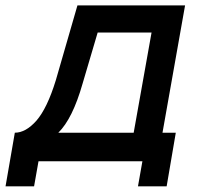

<svg xmlns="http://www.w3.org/2000/svg" viewBox="-43 -582 728 693"><path d="M543.5 -103H591.5L558.5 90.5H455L471 0H96L80 90.5H-23L10.5 -103Q50 -103 88.5 -146.5Q127.5 -191.5 158.5 -292.5L236.5 -562.5H625ZM504 -464.5H309.5L255 -280Q219 -153.5 167.5 -103H439.5Z"/></svg>

Font: Russisch Sans SemiBold
Style: Italic
Weight: 600
Width: 4
Italic angle: -10°
Designer: Michael Sharanda (font) & Cristiano Sobral (main changes)
Foundry: Michael Sharanda
Version: Version 2.00;September 8, 2020;FontCreator 13.0.0.2681 64-bi